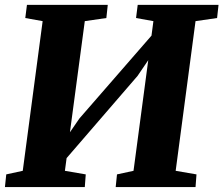

<svg xmlns="http://www.w3.org/2000/svg" viewBox="-24 -763 911 783"><path d="M453.1 -51.8 520.5 -66.4 580.6 -517.6 537.1 -453.6 247.6 -118.2 240.7 -66.4 325.7 -51.8 321.8 0H-3.9L1.5 -51.8L68.8 -66.4L149.9 -676.8L79.1 -689.5L85.9 -743.2H415.5L409.7 -689.5L321.8 -676.8L261.2 -223.6L299.8 -279.8L593.8 -617.7L601.6 -676.8L530.8 -689.5L537.6 -743.2H867.2L861.3 -689.5L773.4 -676.8L692.4 -66.4L777.3 -51.8L773.4 0H447.8Z"/></svg>

Font: Merriweather UltraBold
Style: Italic
Weight: 900
Italic angle: -7°
Designer: Eben Sorkin ( eben@eyebytes.com )
Foundry: Eben Sorkin ( eben@eyebytes.com )
Version: Version 1.52; ttfautohint (v1.4.1)